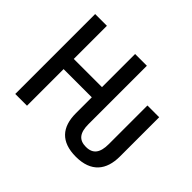

<svg xmlns="http://www.w3.org/2000/svg" viewBox="-151 -958 1213 1213"><g transform="rotate(45 455.5 -352.0)"><path d="M86 0H191V-327H443V-184C443 -62 503 10 637 10C774 10 833 -68 833 -188V-539H728V-194C728 -117 701 -79 638 -79C576 -79 548 -115 548 -192V-714H443V-418H191V-714H86Z"/></g></svg>

Font: Noto Sans SemiCondensed Medium
Style: Regular
Weight: 500
Width: 4
Designer: Monotype Design Team
Foundry: Monotype Imaging Inc.
Version: Version 2.013